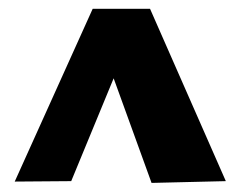

<svg xmlns="http://www.w3.org/2000/svg" viewBox="-20 -723 544 433"><path d="M489.3 -314.5 321.8 -310.5 236.3 -546.4 140.6 -314.5 13.2 -313.5 189 -703.1H318.4Z"/></svg>

Font: Francois One
Style: Regular
Weight: 400
Designer: Vernon Adams
Foundry: vernon adams
Version: Version 1.000